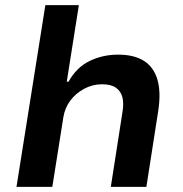

<svg xmlns="http://www.w3.org/2000/svg" viewBox="-20 -725 710 745"><path d="M44 0 156 -705H286L239 -408H246Q277 -464 328 -488.5Q379 -513 438 -513Q501 -513 539 -488.5Q577 -464 591 -415.5Q605 -367 594 -295L548 0H410L455 -289Q461 -324 455 -347.5Q449 -371 430 -384.5Q411 -398 376 -398Q339 -398 306.5 -380.5Q274 -363 253 -335Q232 -307 226 -271L183 0Z"/></svg>

Font: Nunito Sans 6pt
Style: Bold Italic
Weight: 700
Italic angle: -9°
Version: Version 3.101;gftools[0.9.27]